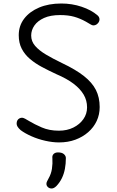

<svg xmlns="http://www.w3.org/2000/svg" viewBox="-20 -794 667 1096"><path d="M536 -707Q542 -702 545 -696Q548 -690 548 -683Q548 -674 543 -666.5Q538 -659 530.5 -654Q523 -649 513 -649Q506 -649 496.5 -655Q487 -661 471 -670Q437 -689 403 -698.5Q369 -708 323 -708Q268 -708 231.5 -691.5Q195 -675 176.5 -648.5Q158 -622 158 -591Q158 -558 180.5 -532Q203 -506 242.5 -482.5Q282 -459 334 -434Q412 -397 459 -360Q506 -323 527.5 -280.5Q549 -238 549 -183Q549 -140 532 -103.5Q515 -67 483.5 -39.5Q452 -12 410 3.5Q368 19 317 19Q280 19 238 9.5Q196 0 159 -16.5Q122 -33 98 -51Q74 -72 75 -89Q75 -99 79 -106.5Q83 -114 90.5 -118Q98 -122 106 -122Q112 -122 123 -116.5Q134 -111 148 -102Q176 -85 218.5 -66.5Q261 -48 316 -48Q363 -48 399 -66Q435 -84 456 -114Q477 -144 477 -181Q477 -221 457.5 -254Q438 -287 400 -316Q362 -345 301 -371Q258 -391 219.5 -411.5Q181 -432 151 -457.5Q121 -483 104 -516Q87 -549 87 -593Q87 -647 118 -687.5Q149 -728 203.5 -751Q258 -774 330 -774Q391 -774 446 -755.5Q501 -737 536 -707ZM279 109Q277 94 286 85Q295 76 311 76Q334 76 345 86Q356 96 356 108Q356 141 350.5 170Q345 199 333 223.5Q321 248 302 268Q295 275 288 278.5Q281 282 275 282Q262 282 253.5 274Q245 266 245 255Q245 248 249 240.5Q253 233 257 225Q272 199 276.5 169.5Q281 140 279 109Z"/></svg>

Font: Playpen Sans Light
Style: Regular
Weight: 300
Designer: Laura Meseguer, Veronika Burian, José Scaglione
Foundry: TypeTogether
Version: Version 1.001